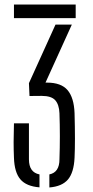

<svg xmlns="http://www.w3.org/2000/svg" viewBox="-20 -820 410 846"><path d="M41.5 -740V-800H313.5V-740ZM197.5 -51.5Q242 -60.5 242 -118Q245.5 -220.5 242 -321Q240.5 -359 223.5 -378.2Q206.5 -397.5 163.5 -397.5L110 -397L107.5 -453.5L224.5 -711.5H296.5L180.5 -456H187Q249.5 -456 277.8 -422.8Q306 -389.5 308.5 -321.5Q312 -195.5 308.5 -125Q305.5 -60 279.5 -29.2Q253.5 1.5 197.5 6ZM41.5 -125Q40 -160 40 -193.8Q40 -227.5 41.5 -276.5H107.5V-118Q107.5 -60.5 154 -51.5V5.5Q96 1 69.8 -29.8Q43.5 -60.5 41.5 -125Z"/></svg>

Font: Big Shoulders Stencil Display
Style: Regular
Weight: 400
Designer: Patric King
Foundry: XO Type Co
Version: Version 1.000